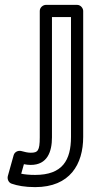

<svg xmlns="http://www.w3.org/2000/svg" viewBox="-20 -536 411 787"><path d="M193 27V-466H271V25C271 121 236 181 124 181C100 181 81 179 67 176L78 137C88 139 96 140 106 140C174 140 193 86 193 27ZM143 27C143 82 135 90 106 90C94 90 81 87 67 83C55 80 40 86 36 100L12 186C9 198 15 213 28 217C51 225 82 231 124 231C267 231 321 137 321 25V-491C321 -502 311 -516 296 -516H168C157 -516 143 -506 143 -491Z"/></svg>

Font: Falling Sky
Style: ExtOu
Weight: 400
Designer: Paul D. Hunt
Foundry: Adobe Systems Incorporated
Version: Version 1.02